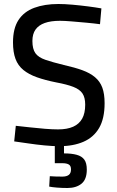

<svg xmlns="http://www.w3.org/2000/svg" viewBox="-20 -721 586 960"><path d="M276 10Q244 10 202.5 6Q161 2 121 -4Q81 -10 51 -14L59 -92Q88 -89 127.5 -84.5Q167 -80 205 -77Q243 -74 270 -74Q316 -74 346 -87.5Q376 -101 391 -128Q406 -155 406 -198Q406 -233 392.5 -253.5Q379 -274 347 -286.5Q315 -299 261 -309Q206 -320 165 -334.5Q124 -349 97 -371Q70 -393 57.5 -426.5Q45 -460 45 -509Q45 -579 72.5 -621Q100 -663 151.5 -682Q203 -701 272 -701Q303 -701 342.5 -697.5Q382 -694 420.5 -689Q459 -684 487 -679L480 -600Q451 -604 412.5 -607.5Q374 -611 338 -614Q302 -617 280 -617Q234 -617 203.5 -606Q173 -595 157.5 -573Q142 -551 142 -516Q142 -476 157 -455Q172 -434 207 -422Q242 -410 299 -396Q353 -384 391.5 -370Q430 -356 455 -335Q480 -314 491.5 -283Q503 -252 503 -205Q503 -128 475.5 -81Q448 -34 397 -12Q346 10 276 10ZM317 219Q291 219 265.5 217Q240 215 226 212L229 160Q237 161 258.5 161.5Q280 162 292 162Q313 162 324 153.5Q335 145 335 126Q335 108 324 101.5Q313 95 292 95H254V-2H300V46Q338 46 363.5 53Q389 60 401.5 77Q414 94 414 127Q414 176 387.5 197.5Q361 219 317 219Z"/></svg>

Font: Cairo Play SemiBold
Style: Regular
Weight: 600
Designer: Mohamed Gaber, Accademia di Belle Arti di Urbino
Foundry: Kief Type Foundry, Accademia di Belle Arti di Urbino
Version: Version 3.130;gftools[0.9.24]